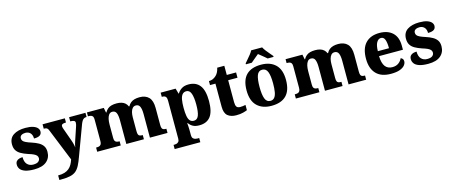

<svg xmlns="http://www.w3.org/2000/svg" viewBox="-53 -1533 5977 2530"><g transform="rotate(-15 2935.0 -268.0)"><path d="M237 10Q159 10 113 -6Q67 -22 47.5 -49Q28 -76 28 -108Q28 -139 43 -156Q58 -173 81 -179.5Q104 -186 127 -186Q127 -120 158 -87.5Q189 -55 239 -55Q289 -55 310.5 -73.5Q332 -92 332 -117Q332 -138 320 -153Q308 -168 281 -181Q254 -194 210 -207Q153 -226 114 -248.5Q75 -271 55.5 -303.5Q36 -336 36 -384Q36 -468 97.5 -508.5Q159 -549 261 -549Q327 -549 367 -535Q407 -521 425 -499.5Q443 -478 443 -454Q443 -419 418 -401.5Q393 -384 337 -384Q337 -433 312 -459.5Q287 -486 245 -486Q213 -486 191 -472.5Q169 -459 169 -431Q169 -411 180 -396.5Q191 -382 219 -368.5Q247 -355 297 -339Q346 -323 383.5 -302Q421 -281 442 -249.5Q463 -218 463 -170Q463 -88 405.5 -39Q348 10 237 10Z M518 168Q571 168 607.5 156.5Q644 145 669 123.5Q694 102 710 73Q726 44 738 8L560 -433Q553 -452 544 -461Q535 -470 524 -473Q513 -476 498 -476H494V-536H798V-479H794Q764 -479 749.5 -471Q735 -463 735 -444Q735 -435 738 -424Q741 -413 745 -403L806 -233Q814 -211 819 -192.5Q824 -174 827 -158.5Q830 -143 831 -130Q834 -152 840 -173Q846 -194 849 -203L912 -391Q916 -400 919.5 -416.5Q923 -433 923 -443Q923 -463 907.5 -470.5Q892 -478 861 -479H856V-536H1079V-479H1075Q1057 -479 1043.5 -471.5Q1030 -464 1019.5 -448.5Q1009 -433 999 -408L848 -2Q823 68 799.5 113Q776 158 744.5 183.5Q713 209 664 219.5Q615 230 538 230H518Z M1096 0V-57H1099Q1122 -57 1138 -61.5Q1154 -66 1163.5 -81Q1173 -96 1173 -125V-419Q1173 -447 1164.5 -460.5Q1156 -474 1140.5 -478.5Q1125 -483 1103 -483H1099V-536H1329L1342 -469H1347Q1363 -498 1385 -516Q1407 -534 1436.5 -542Q1466 -550 1506 -550Q1543 -550 1572 -541.5Q1601 -533 1621.5 -515Q1642 -497 1654 -469H1661Q1676 -498 1699 -516Q1722 -534 1752 -542Q1782 -550 1820 -550Q1900 -550 1944.5 -504.5Q1989 -459 1989 -358V-127Q1989 -97 1995.5 -82Q2002 -67 2016 -62Q2030 -57 2052 -57H2055V0H1815V-323Q1815 -388 1799.5 -423Q1784 -458 1745 -458Q1717 -458 1699.5 -438.5Q1682 -419 1674 -387Q1666 -355 1666 -317V-128Q1666 -97 1672.5 -82Q1679 -67 1693 -62Q1707 -57 1729 -57H1733V0H1493V-323Q1493 -388 1478 -423Q1463 -458 1423 -458Q1395 -458 1378 -436.5Q1361 -415 1353.5 -380.5Q1346 -346 1346 -305V-122Q1346 -94 1354 -80.5Q1362 -67 1377 -62Q1392 -57 1414 -57H1417V0Z M2091 230V173H2105Q2117 173 2132.5 169Q2148 165 2160 151.5Q2172 138 2172 111V-408Q2172 -440 2164 -454.5Q2156 -469 2142.5 -474Q2129 -479 2111 -479H2105V-536H2309L2330 -463H2334Q2356 -499 2392.5 -522.5Q2429 -546 2487 -546Q2587 -546 2639.5 -478.5Q2692 -411 2692 -265Q2692 -120 2640.5 -54Q2589 12 2488 12Q2435 12 2401.5 -6Q2368 -24 2346 -56H2339Q2341 -41 2342.5 -20Q2344 1 2344.5 21.5Q2345 42 2345 59V109Q2345 137 2357 150.5Q2369 164 2385 168.5Q2401 173 2412 173H2441V230ZM2434 -65Q2479 -65 2498.5 -113.5Q2518 -162 2518 -263Q2518 -361 2499 -414Q2480 -467 2436 -467Q2401 -467 2381 -443.5Q2361 -420 2353 -374.5Q2345 -329 2345 -265Q2345 -197 2353 -152.5Q2361 -108 2380.5 -86.5Q2400 -65 2434 -65Z M2991 10Q2919 10 2876 -25.5Q2833 -61 2833 -149V-464H2759V-519Q2796 -519 2823 -534Q2850 -549 2864 -565Q2879 -580 2891 -604Q2903 -628 2910 -661H3007V-536H3134V-464H3007V-164Q3007 -122 3020.5 -102Q3034 -82 3069 -82Q3089 -82 3108 -84.5Q3127 -87 3143 -91V-19Q3126 -11 3087 -0.5Q3048 10 2991 10Z M3473 10Q3349 10 3277.5 -59.5Q3206 -129 3206 -271Q3206 -412 3274.5 -481Q3343 -550 3477 -550Q3601 -550 3672.5 -481Q3744 -412 3744 -271Q3744 -129 3675.5 -59.5Q3607 10 3473 10ZM3476 -57Q3510 -57 3530.5 -81Q3551 -105 3559.5 -153Q3568 -201 3568 -270Q3568 -376 3547 -429Q3526 -482 3474 -482Q3423 -482 3403 -429Q3383 -376 3383 -271Q3383 -166 3403.5 -111.5Q3424 -57 3476 -57ZM3287 -619Q3303 -638 3325.5 -664Q3348 -690 3369.5 -717Q3391 -744 3401 -766H3551Q3562 -744 3582.5 -717Q3603 -690 3626 -664Q3649 -638 3664 -619V-606H3584Q3572 -617 3552 -633.5Q3532 -650 3511 -667Q3490 -684 3475 -696Q3460 -684 3439.5 -667Q3419 -650 3399.5 -633.5Q3380 -617 3367 -606H3287Z M3806 0V-57H3809Q3832 -57 3848 -61.5Q3864 -66 3873.5 -81Q3883 -96 3883 -125V-419Q3883 -447 3874.5 -460.5Q3866 -474 3850.5 -478.5Q3835 -483 3813 -483H3809V-536H4039L4052 -469H4057Q4073 -498 4095 -516Q4117 -534 4146.5 -542Q4176 -550 4216 -550Q4253 -550 4282 -541.5Q4311 -533 4331.5 -515Q4352 -497 4364 -469H4371Q4386 -498 4409 -516Q4432 -534 4462 -542Q4492 -550 4530 -550Q4610 -550 4654.5 -504.5Q4699 -459 4699 -358V-127Q4699 -97 4705.5 -82Q4712 -67 4726 -62Q4740 -57 4762 -57H4765V0H4525V-323Q4525 -388 4509.5 -423Q4494 -458 4455 -458Q4427 -458 4409.5 -438.5Q4392 -419 4384 -387Q4376 -355 4376 -317V-128Q4376 -97 4382.5 -82Q4389 -67 4403 -62Q4417 -57 4439 -57H4443V0H4203V-323Q4203 -388 4188 -423Q4173 -458 4133 -458Q4105 -458 4088 -436.5Q4071 -415 4063.5 -380.5Q4056 -346 4056 -305V-122Q4056 -94 4064 -80.5Q4072 -67 4087 -62Q4102 -57 4124 -57H4127V0Z M5103 10Q4969 10 4901.5 -62.5Q4834 -135 4834 -266Q4834 -407 4901.5 -478.5Q4969 -550 5092 -550Q5205 -550 5270 -489Q5335 -428 5335 -309V-256H5009Q5012 -159 5046 -114.5Q5080 -70 5143 -70Q5194 -70 5227.5 -94.5Q5261 -119 5277 -156Q5294 -150 5303.5 -137.5Q5313 -125 5313 -106Q5313 -77 5291.5 -50.5Q5270 -24 5224 -7Q5178 10 5103 10ZM5163 -323Q5163 -399 5147.5 -440Q5132 -481 5095 -481Q5058 -481 5035 -441Q5012 -401 5011 -323Z M5612 10Q5534 10 5488 -6Q5442 -22 5422.5 -49Q5403 -76 5403 -108Q5403 -139 5418 -156Q5433 -173 5456 -179.5Q5479 -186 5502 -186Q5502 -120 5533 -87.5Q5564 -55 5614 -55Q5664 -55 5685.5 -73.5Q5707 -92 5707 -117Q5707 -138 5695 -153Q5683 -168 5656 -181Q5629 -194 5585 -207Q5528 -226 5489 -248.5Q5450 -271 5430.5 -303.5Q5411 -336 5411 -384Q5411 -468 5472.5 -508.5Q5534 -549 5636 -549Q5702 -549 5742 -535Q5782 -521 5800 -499.5Q5818 -478 5818 -454Q5818 -419 5793 -401.5Q5768 -384 5712 -384Q5712 -433 5687 -459.5Q5662 -486 5620 -486Q5588 -486 5566 -472.5Q5544 -459 5544 -431Q5544 -411 5555 -396.5Q5566 -382 5594 -368.5Q5622 -355 5672 -339Q5721 -323 5758.5 -302Q5796 -281 5817 -249.5Q5838 -218 5838 -170Q5838 -88 5780.5 -39Q5723 10 5612 10Z"/></g></svg>

Font: Noto Serif Tibetan ExtraBold
Style: Regular
Weight: 800
Version: Version 2.103